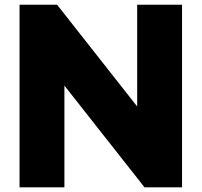

<svg xmlns="http://www.w3.org/2000/svg" viewBox="-20 -798 859 818"><path d="M755.6 0H595.6L254.4 -433.3V0H63.3V-777.8H223.3L564.4 -344.4V-777.8H755.6Z"/></svg>

Font: Paperlogy 9 Black
Style: Regular
Weight: 900
Designer: redesigned by Lee Juim, glyphs from Gmarket Sans & Montserrat
Foundry: PT&
Version: Version 1.001